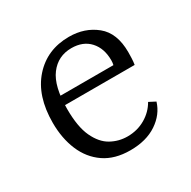

<svg xmlns="http://www.w3.org/2000/svg" viewBox="-107 -528 642 644"><g transform="rotate(-30 214.0 -206.5)"><path d="M44 -200Q44 -304 97 -363.5Q150 -423 235 -423Q296 -423 339 -388Q382 -353 382 -279Q382 -270 381.5 -256Q381 -242 379 -231H90V-266H317Q318 -271 318.5 -275Q319 -279 319 -284Q319 -330 293.5 -358Q268 -386 223 -386Q171 -386 140 -345Q109 -304 109 -216Q109 -147 127.5 -107.5Q146 -68 175.5 -51.5Q205 -35 239 -35Q277 -35 308 -53Q339 -71 356 -101L381 -88Q368 -45 327 -17.5Q286 10 224 10Q164 10 124 -17.5Q84 -45 64 -92.5Q44 -140 44 -200Z"/></g></svg>

Font: Rasa Light
Style: Regular
Weight: 300
Designer: Anna Giedrys (Yrsa+Rasa design), David Brezina (Yrsa art-direction, Rasa art-direction, design)
Foundry: Rosetta Type Foundry
Version: Version 2.004